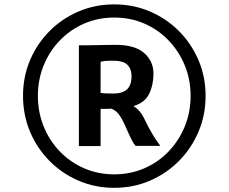

<svg xmlns="http://www.w3.org/2000/svg" viewBox="-20 -918 1068 897"><path d="M87.5 -470Q87.5 -559 120.2 -636.5Q153 -714 211.5 -772.8Q270 -831.5 347.2 -864.5Q424.5 -897.5 513.5 -897.5Q603 -897.5 680.2 -864.5Q757.5 -831.5 816 -772.8Q874.5 -714 907.5 -636.5Q940.5 -559 940.5 -470Q940.5 -381 907.5 -303Q874.5 -225 816 -166Q757.5 -107 680.2 -73.8Q603 -40.5 513.5 -40.5Q424.5 -40.5 347.2 -73.8Q270 -107 211.5 -166Q153 -225 120.2 -303Q87.5 -381 87.5 -470ZM157 -470Q157 -394.5 183.8 -328Q210.5 -261.5 259 -211Q307.5 -160.5 372.5 -132Q437.5 -103.5 513.5 -103.5Q590 -103.5 655 -132Q720 -160.5 768.2 -211Q816.5 -261.5 843.5 -328Q870.5 -394.5 870.5 -470Q870.5 -545.5 843.5 -611.8Q816.5 -678 768.2 -728.5Q720 -779 655 -807.5Q590 -836 513.5 -836Q437.5 -836 372.5 -807.5Q307.5 -779 259 -728.5Q210.5 -678 183.8 -611.8Q157 -545.5 157 -470ZM348.5 -235.5V-706.5H392Q421 -706.5 449 -707.5Q477 -708.5 520 -708.5Q610.5 -708.5 653.8 -670Q697 -631.5 697 -574.5Q697 -521 676.5 -479.2Q656 -437.5 603.5 -422.5Q636 -402 653.2 -365.2Q670.5 -328.5 690 -295Q697 -282.5 704.8 -270.8Q712.5 -259 729 -236.5H613.5Q604 -247.5 597.8 -259.8Q591.5 -272 584 -287.5Q574.5 -308 563.5 -333.5Q552.5 -359 537.5 -380.5Q522.5 -402 499.5 -410.5Q493.5 -409.5 477.5 -409.5Q461.5 -409.5 450 -409.5V-235.5ZM450 -484Q460.5 -482 478.8 -481.5Q497 -481 510 -481Q551.5 -481 573 -500.2Q594.5 -519.5 594.5 -562Q594.5 -596.5 574.5 -616Q554.5 -635.5 500.5 -634.5Q486 -634 474.5 -633.5Q463 -633 450 -629Z"/></svg>

Font: Merriweather Sans
Style: Bold
Weight: 700
Designer: Eben Sorkin
Foundry: Eben Sorkin
Version: Version 1.008; ttfautohint (v1.7.19-72a1) -l 8 -r 50 -G 200 